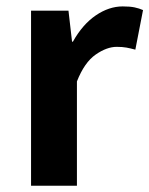

<svg xmlns="http://www.w3.org/2000/svg" viewBox="-20 -594 477 614"><path d="M79.3 0V-559.8H199L210.4 -460.8H213.2Q243.9 -515.8 286.2 -544.7Q328.5 -573.5 372.3 -573.5Q395.7 -573.5 410.4 -570.4Q425.2 -567.2 437.4 -561.8L412.8 -435.2Q397.4 -439.4 384.5 -441.8Q371.6 -444.2 353.3 -444.2Q321.4 -444.2 285.7 -419.3Q250 -394.4 226 -333.6V0Z"/></svg>

Font: Shanggu Sans SC VF
Style: Regular
Weight: 250
Designer: GuiWonder
Version: Version 1.021